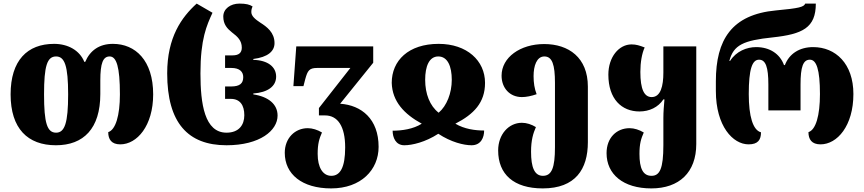

<svg xmlns="http://www.w3.org/2000/svg" viewBox="-20 -794 4806 1068"><path d="M291 14C445 14 538 -79 538 -271V-346C538 -443 553 -480 590 -480C628 -480 647 -422 647 -269C647 -151 623 -72 582 -59C582 -19 600 9 649 9C742 9 832 -94 832 -269C832 -458 733 -550 608 -550C532 -550 481 -513 454 -450H449C423 -514 358 -550 281 -550C132 -550 39 -458 39 -269C39 -79 134 14 291 14ZM292 -56C242 -56 225 -110 225 -269C225 -427 242 -480 292 -480C340 -480 359 -427 359 -269C359 -110 340 -56 292 -56Z M1240 14C1426 14 1524 -68 1524 -151C1524 -214 1474 -256 1389 -269V-274C1470 -280 1516 -314 1516 -368C1516 -422 1470 -459 1389 -461V-466C1470 -476 1507 -509 1507 -554C1507 -614 1464 -645 1428 -668C1399 -687 1378 -705 1378 -727C1378 -739 1380 -747 1385 -758C1369 -769 1347 -774 1312 -774C1262 -774 1222 -745 1222 -702C1222 -658 1244 -635 1270 -614C1302 -590 1325 -568 1325 -529C1325 -501 1309 -486 1274 -486H1232V-416H1267C1314 -416 1333 -394 1333 -365C1333 -330 1314 -313 1265 -313H1232V-244H1264C1315 -244 1339 -209 1339 -153C1339 -99 1309 -56 1240 -56C1118 -56 1095 -216 1095 -386C1095 -578 1130 -653 1162 -723L1074 -774C990 -698 910 -587 910 -386C910 -110 1026 14 1240 14Z M1822 254C1988 254 2086 151 2086 23C2086 -132 1991 -209 1872 -217L2056 -445V-536H1628L1612 -315H1668L1678 -354C1691 -401 1700 -416 1744 -416H1929L1754 -193V-152H1788C1859 -152 1900 -91 1900 26C1900 138 1872 184 1823 184C1776 184 1747 138 1747 62C1747 5 1756 -23 1771 -57C1746 -72 1718 -81 1692 -81C1621 -81 1564 -26 1564 56C1564 175 1660 254 1822 254Z M2229 14C2272 14 2346 -3 2418 -50C2489 -3 2560 14 2603 14C2656 14 2673 -30 2673 -68C2623 -68 2563 -76 2513 -106C2616 -159 2678 -223 2678 -333C2678 -457 2577 -550 2420 -550C2252 -550 2159 -457 2159 -333C2162 -229 2229 -159 2326 -106C2279 -76 2216 -67 2164 -67C2164 -29 2181 14 2229 14ZM2420 -167C2371 -205 2345 -272 2345 -350C2345 -425 2367 -480 2418 -480C2470 -480 2493 -425 2493 -350C2493 -276 2465 -205 2420 -167Z M2999 254C3181 254 3250 147 3250 -3V-312C3250 -474 3143 -549 3007 -549C2874 -549 2770 -475 2770 -373C2770 -305 2815 -254 2883 -254C2908 -254 2936 -260 2965 -270C2953 -301 2948 -333 2948 -371C2948 -427 2965 -480 3008 -480C3052 -480 3067 -434 3067 -333V25C3067 139 3049 184 3000 184C2953 184 2934 137 2934 50C2934 -15 2946 -53 2961 -87C2937 -102 2909 -111 2883 -111C2810 -111 2751 -47 2751 43C2751 175 2837 254 2999 254Z M3603 254C3758 254 3853 165 3853 7V-536H3670V-390C3670 -316 3655 -254 3605 -254C3563 -254 3542 -298 3542 -394C3542 -448 3551 -498 3566 -530C3537 -541 3519 -547 3493 -547C3422 -547 3364 -476 3364 -379C3364 -243 3438 -174 3537 -174C3592 -174 3641 -197 3670 -241H3676C3673 -206 3670 -172 3670 -138V13C3670 144 3650 184 3604 184C3556 184 3537 142 3537 62C3537 5 3546 -23 3561 -57C3536 -72 3508 -81 3482 -81C3411 -81 3354 -29 3354 58C3354 175 3446 254 3603 254Z M4144 9C4197 9 4213 -17 4213 -58C4168 -70 4145 -147 4145 -271C4145 -409 4164 -462 4202 -462C4239 -462 4254 -421 4254 -324V-180H4433V-324C4433 -421 4447 -462 4485 -462C4521 -462 4541 -409 4541 -271C4541 -151 4518 -72 4477 -59C4477 -19 4495 9 4544 9C4637 9 4727 -94 4727 -271C4727 -440 4628 -532 4503 -532C4427 -532 4370 -495 4346 -432H4341C4318 -495 4261 -532 4186 -532C4134 -532 4075 -509 4041 -455H4037C4060 -544 4115 -569 4278 -586C4444 -604 4518 -639 4518 -774H4459C4452 -755 4425 -748 4296 -736C4050 -713 3962 -573 3962 -342V-288C3962 -92 4057 9 4144 9Z"/></svg>

Font: Noto Serif Georgian SemiCondensed Black
Style: Regular
Weight: 900
Width: 4
Designer: Monotype Design Team, Akaki Razmadze
Foundry: Google LLC
Version: Version 2.003